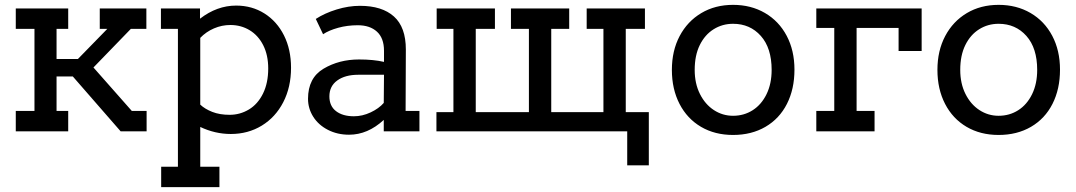

<svg xmlns="http://www.w3.org/2000/svg" viewBox="-20 -541 4432 791"><path d="M523 -84H584V0H477L280 -226H213V-84H261V0H45V-84H122V-422H45V-506H261V-422H213V-298H301L422 -422H391V-506H583V-422H519L365 -263Z M1179 -262Q1179 -182 1147 -120Q1115 -58 1058.5 -23.5Q1002 11 931 11Q866 11 805 -18V146H884V230H644V146H713V-422H643V-506H804V-464Q874 -518 953 -518Q1018 -518 1069.5 -485.5Q1121 -453 1150 -395Q1179 -337 1179 -262ZM1085 -259Q1085 -314 1064.5 -354.5Q1044 -395 1008.5 -416.5Q973 -438 929 -438Q894 -438 861.5 -424Q829 -410 805 -385V-110Q824 -92 854.5 -80Q885 -68 926 -68Q969 -68 1005.5 -90Q1042 -112 1063.5 -155.5Q1085 -199 1085 -259Z M1708 -84V0H1561V-47Q1495 14 1418 14Q1370 14 1331 -6Q1292 -26 1270.5 -60Q1249 -94 1249 -134Q1249 -220 1313 -258Q1377 -296 1459 -296Q1519 -296 1562 -286V-332Q1562 -384 1533 -410.5Q1504 -437 1454 -437Q1411 -437 1373 -426.5Q1335 -416 1311 -400L1281 -463Q1318 -487 1367 -502Q1416 -517 1463 -517Q1554 -517 1603 -473Q1652 -429 1652 -337L1651 -84ZM1561 -117 1562 -233H1456Q1402 -233 1369.5 -209.5Q1337 -186 1337 -144Q1337 -104 1364.5 -83Q1392 -62 1438 -62Q1473 -62 1507 -78Q1541 -94 1561 -117Z M2558 -79H2653V140H2564V0H1778V-79H1848V-422H1779V-506H2019V-422H1940V-79H2159V-422H2085V-506H2325V-422H2251V-79H2466V-422H2397V-506H2637V-422H2558Z M2748 -253Q2748 -332 2780 -392.5Q2812 -453 2869 -487Q2926 -521 3000 -521Q3074 -521 3131.5 -487.5Q3189 -454 3221 -393.5Q3253 -333 3253 -254Q3253 -174 3222 -113Q3191 -52 3133.5 -18.5Q3076 15 3000 15Q2925 15 2868 -18.5Q2811 -52 2779.5 -113Q2748 -174 2748 -253ZM3159 -253Q3159 -343 3114.5 -393Q3070 -443 3000 -443Q2956 -443 2920 -420.5Q2884 -398 2863 -355.5Q2842 -313 2842 -253Q2842 -197 2863.5 -154Q2885 -111 2921 -87.5Q2957 -64 3000 -64Q3045 -64 3081 -87Q3117 -110 3138 -153Q3159 -196 3159 -253Z M3777 -506V-331H3682V-426H3509V-84H3583V0H3343V-84H3417V-426H3343V-506Z M3842 -253Q3842 -332 3874 -392.5Q3906 -453 3963 -487Q4020 -521 4094 -521Q4168 -521 4225.5 -487.5Q4283 -454 4315 -393.5Q4347 -333 4347 -254Q4347 -174 4316 -113Q4285 -52 4227.5 -18.5Q4170 15 4094 15Q4019 15 3962 -18.5Q3905 -52 3873.5 -113Q3842 -174 3842 -253ZM4253 -253Q4253 -343 4208.5 -393Q4164 -443 4094 -443Q4050 -443 4014 -420.5Q3978 -398 3957 -355.5Q3936 -313 3936 -253Q3936 -197 3957.5 -154Q3979 -111 4015 -87.5Q4051 -64 4094 -64Q4139 -64 4175 -87Q4211 -110 4232 -153Q4253 -196 4253 -253Z"/></svg>

Font: Arvo
Style: Regular
Weight: 400
Designer: Anton Koovit (Cyrillic Expansion: Cyreal)
Foundry: Anton Koovit, Yassin Baggar
Version: Version 3.000